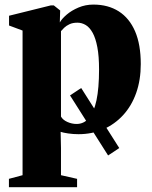

<svg xmlns="http://www.w3.org/2000/svg" viewBox="-20 -560 646 817"><path d="M440 101.5 278 -154 325.5 -185.5 487.5 70ZM18 236.5V201L76 185.5V-430L18.5 -451.5V-493L196 -537H209L236 -515.5L234.5 -464.5Q243 -480 263.8 -497.8Q284.5 -515.5 314 -528Q343.5 -540.5 377.5 -540.5Q440 -540.5 485.2 -511.8Q530.5 -483 554.8 -426.8Q579 -370.5 579 -287.5Q579 -219.5 559.5 -164.5Q540 -109.5 504 -70.2Q468 -31 419.8 -10Q371.5 11 314 11Q291.5 11 269.8 7.8Q248 4.5 238 1L239.5 70V185.5L308 201V236.5ZM306 -32.5Q336.5 -32.5 358 -57Q379.5 -81.5 390.5 -133Q401.5 -184.5 401.5 -265Q401.5 -321 394.2 -359.2Q387 -397.5 374.2 -420.5Q361.5 -443.5 344.8 -453.5Q328 -463.5 309.5 -463.5Q289.5 -463.5 275.8 -457Q262 -450.5 253.2 -442Q244.5 -433.5 239.5 -427.5V-64Q247.5 -49.5 266.8 -41Q286 -32.5 306 -32.5Z"/></svg>

Font: Merriweather 96pt Black
Style: Regular
Weight: 900
Version: Version 2.100